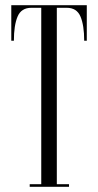

<svg xmlns="http://www.w3.org/2000/svg" viewBox="-20 -720 378 740"><path d="M94.5 0V-10H139V-690H101Q62 -690 47.8 -656.2Q33.5 -622.5 33.5 -563H23.5V-700H314.5V-563H304.5Q304.5 -622.5 290.2 -656.2Q276 -690 237 -690H199V-10H246V0Z"/></svg>

Font: Imbue 100pt Light
Style: Regular
Weight: 300
Designer: Tyler Finck
Foundry: Etcetera Type Company
Version: Version 1.102; ttfautohint (v1.8.3)